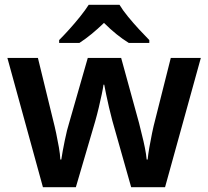

<svg xmlns="http://www.w3.org/2000/svg" viewBox="-20 -786 873 805"><path d="M451 -280Q444 -307 437 -336Q430 -365 425 -390.5Q420 -416 417 -431H414Q412 -416 406.5 -390Q401 -364 394 -334.5Q387 -305 379 -277L298 -1H160L11 -543H139L202 -285Q209 -258 215.5 -227.5Q222 -197 227 -168Q232 -139 233 -117H237Q239 -132 243 -153Q247 -174 251.5 -196.5Q256 -219 261 -239Q266 -259 270 -271L348 -543H488L563 -270Q568 -248 575 -221Q582 -194 587.5 -166.5Q593 -139 595 -117H599Q601 -138 606 -167Q611 -196 617.5 -227.5Q624 -259 631 -285L696 -543H822L672 -1H530ZM481 -766Q494 -744 516.5 -716.5Q539 -689 563.5 -662.5Q588 -636 606 -618V-606H520Q494 -622 468 -643Q442 -664 416 -690Q389 -664 364 -643.5Q339 -623 313 -606H228V-618Q247 -637 270.5 -663Q294 -689 316 -716.5Q338 -744 352 -766Z"/></svg>

Font: Noto Sans Khmer SemiBold
Style: Regular
Weight: 600
Version: Version 2.003